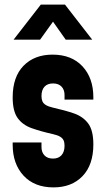

<svg xmlns="http://www.w3.org/2000/svg" viewBox="-20 -800 459 833"><path d="M212 13Q129.5 13 82.2 -38Q35 -89 35 -172V-182H160V-162Q160 -139.5 173 -125.8Q186 -112 210 -112Q234 -112 247 -126.8Q260 -141.5 260 -168Q260 -182 255.8 -191.2Q251.5 -200.5 240.8 -207Q230 -213.5 210 -218Q156.5 -230 117.2 -244Q78 -258 56.5 -288Q35 -318 35 -377.5Q35 -466.5 82.2 -514.8Q129.5 -563 208 -563Q290.5 -563 337.8 -512.2Q385 -461.5 385 -378V-368H260V-388Q260 -410.5 247 -424.2Q234 -438 210 -438Q186 -438 173 -423.8Q160 -409.5 160 -383Q160 -369.5 164.2 -360Q168.5 -350.5 179.5 -344Q190.5 -337.5 210 -333Q261.5 -321.5 300.8 -308Q340 -294.5 362.5 -264.5Q385 -234.5 385 -173.5Q385 -84.5 338 -35.8Q291 13 212 13ZM39 -628 157 -780H262L380 -628H265L210 -706L154 -628Z"/></svg>

Font: Mohave Light
Style: Regular
Weight: 300
Designer: Gumpita Rahayu
Foundry: Tokotype
Version: Version 2.003